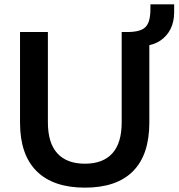

<svg xmlns="http://www.w3.org/2000/svg" viewBox="-20 -852 820 882"><path d="M370 10Q225 10 148.5 -65.5Q72 -141 72 -289V-705H200V-290Q200 -195 243.5 -147.5Q287 -100 370 -100Q453 -100 496 -147.5Q539 -195 539 -290V-705H666V-289Q666 -141 591 -65.5Q516 10 370 10ZM644 -641 573 -686V-705Q609 -706 630.5 -715.5Q652 -725 661.5 -748Q671 -771 671 -811V-832H780V-795Q780 -752 763.5 -719Q747 -686 716.5 -665.5Q686 -645 644 -641Z"/></svg>

Font: Nunito Sans 12pt ExtraLight
Style: Regular
Weight: 200
Designer: Vernon Adams
Foundry: Vernon Adams
Version: Version 3.101;gftools[0.9.27]